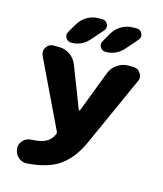

<svg xmlns="http://www.w3.org/2000/svg" viewBox="-138 -1089 1000 1178"><g transform="rotate(15 361.5 -500.5)"><path d="M145.5 -13.7Q142.6 -13.7 139.6 -13.7Q112.3 -13.7 90.8 -32.2Q67.4 -52.7 64.5 -85Q63.5 -88.9 63.5 -92.8Q63.5 -117.2 81.1 -136.7Q100.6 -159.2 130.9 -161.1Q191.4 -165 216.8 -176.8Q253.9 -192.4 272.5 -232.4Q276.4 -241.2 272.5 -250L67.4 -677.7Q62.5 -690.4 62.5 -702.1Q62.5 -715.8 71.3 -729.5Q86.9 -754.9 116.2 -754.9H151.4Q189.5 -754.9 221.2 -732.9Q252.9 -710.9 266.6 -675.8L368.2 -413.1Q369.1 -411.1 372.1 -411.1Q375 -411.1 376 -413.1L476.6 -675.8Q490.2 -710.9 522 -732.9Q553.7 -754.9 591.8 -754.9H623Q653.3 -754.9 668.9 -729.5Q678.7 -715.8 678.7 -700.2Q678.7 -689.5 672.9 -677.7L473.6 -234.4Q418 -112.3 329.1 -61.5Q260.7 -22.5 145.5 -13.7ZM213.9 -914.1Q233.4 -948.2 267.6 -968.3Q301.8 -988.3 340.8 -988.3H363.3Q387.7 -988.3 398.4 -965.8Q402.3 -957 402.3 -949.2Q402.3 -935.5 392.6 -924.8L327.1 -850.6Q283.2 -799.8 215.8 -799.8Q193.4 -799.8 181.6 -819.3Q175.8 -829.1 175.8 -838.9Q175.8 -848.6 181.6 -858.4ZM432.6 -915Q453.1 -949.2 487.3 -968.8Q521.5 -988.3 560.5 -988.3H582Q606.4 -988.3 617.2 -965.8Q621.1 -957 621.1 -949.2Q621.1 -935.5 611.3 -924.8L546.9 -850.6Q502 -799.8 433.6 -799.8Q411.1 -799.8 400.4 -819.3Q394.5 -829.1 394.5 -838.9Q394.5 -848.6 400.4 -858.4Z"/></g></svg>

Font: Gen Jyuu GothicX Heavy
Style: Bold
Weight: 900
Designer: [Source Han Sans]
Ryoko NISHIZUKA  (kana & ideographs); Paul D. Hunt (Latin, Greek & Cyrillic); Wenlong ZHANG  (bopomofo
Version: Version 1.002.20150607